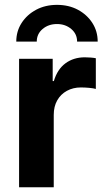

<svg xmlns="http://www.w3.org/2000/svg" viewBox="-20 -786 440 806"><path d="M60.1 0V-539.1H201.2V-445.8H206.1Q220.7 -495.1 254.9 -520.3Q289.1 -545.4 335.9 -545.4Q347.7 -545.4 360.4 -544.4Q373 -543.5 382.3 -541.5V-412.6Q373 -415.5 354.7 -417.2Q336.4 -418.9 319.3 -418.9Q287.1 -418.9 261 -404.8Q234.9 -390.6 220.2 -364.7Q205.6 -338.9 205.6 -303.7V0ZM219.2 -765.6Q268.6 -765.6 306.9 -745.1Q345.2 -724.6 367.7 -689.7Q390.1 -654.8 390.1 -611.3H303.7Q303.7 -643.6 279.1 -664.3Q254.4 -685.1 219.2 -685.1Q183.6 -685.1 158.9 -664.3Q134.3 -643.6 134.3 -611.3H48.3Q48.3 -654.8 70.8 -689.7Q93.3 -724.6 131.8 -745.1Q170.4 -765.6 219.2 -765.6Z"/></svg>

Font: Inter 18pt
Style: Bold
Weight: 700
Designer: Rasmus Andersson
Foundry: rsms
Version: Version 4.001;git-66647c0bb